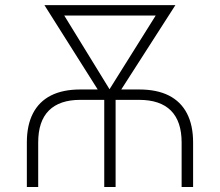

<svg xmlns="http://www.w3.org/2000/svg" viewBox="-20 -748 879 768"><path d="M87.4 0V-178.2Q87.4 -247.1 111.8 -294.4Q136.2 -341.8 183.8 -366Q231.4 -390.1 301.3 -390.1H536.6Q607.4 -390.1 655.3 -366Q703.1 -341.8 727.8 -294.4Q752.4 -247.1 752.4 -178.2V0H706.5V-178.2Q706.5 -262.7 663.6 -305.7Q620.6 -348.6 536.1 -348.6H301.3Q218.3 -348.6 175.5 -305.9Q132.8 -263.2 132.8 -178.2V0ZM397 0V-373H442.4V0ZM402.3 -340.3 157.7 -727.5H211.4L429.2 -373L424.3 -340.3ZM411.6 -340.3 407.7 -374.5 628.9 -727.5H681.6L433.1 -340.3ZM196.3 -686V-727.5H639.6V-686Z"/></svg>

Font: Inter 16pt ExtraLight
Style: Regular
Weight: 250
Version: Version 4.001;git-66647c0bb